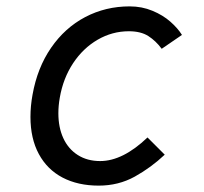

<svg xmlns="http://www.w3.org/2000/svg" viewBox="-20 -577 640 602"><path d="M75.5 -210.5Q75.5 -244.5 82 -280Q97 -364.5 140.2 -427.2Q183.5 -490 247.2 -523.5Q311 -557 386.5 -557Q425 -557 458 -543.2Q491 -529.5 514.2 -509Q537.5 -488.5 550.5 -467.5L487 -424Q468.5 -449 445 -464Q421.5 -479 384 -479Q332 -479 286.2 -452.5Q240.5 -426 209.2 -378.8Q178 -331.5 167.5 -271Q163 -245.5 163 -222Q163 -177.5 178.5 -143.8Q194 -110 223.8 -91Q253.5 -72 294 -72Q365 -72 442.5 -146L496.5 -92Q453.5 -51.5 402.5 -23.2Q351.5 5 289.5 5Q224.5 5 176.2 -20.2Q128 -45.5 101.8 -94Q75.5 -142.5 75.5 -210.5Z"/></svg>

Font: JuliaMono
Style: Italic
Weight: 400
Italic angle: -9°
Monospace: yes
Designer: cormullion
Foundry: corm
Version: Version 0.057; ttfautohint (v1.8.4)